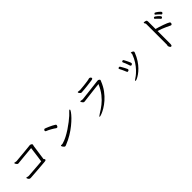

<svg xmlns="http://www.w3.org/2000/svg" viewBox="426 -2407 4149 4149"><g transform="rotate(-45 2500.0 -332.5)"><path d="M755 -139Q755 -124 744 -119.5Q733 -115 712 -112Q689 -110 645 -106.5Q601 -103 547 -98.5Q493 -94 438.5 -90Q384 -86 339 -83Q294 -80 269 -78Q263 -78 257 -77.5Q251 -77 246 -77Q223 -77 209 -91.5Q195 -106 189.5 -121.5Q184 -137 184 -139Q184 -145 188 -148Q191 -151 194 -151Q202 -151 215.5 -145Q229 -139 252 -139H262Q287 -141 326.5 -144Q366 -147 412.5 -150.5Q459 -154 506.5 -157.5Q554 -161 595.5 -164.5Q637 -168 664 -171Q670 -209 682 -293Q694 -377 713 -528Q676 -524 620.5 -519Q565 -514 505.5 -508.5Q446 -503 394 -498Q342 -493 312 -490Q305 -489 298 -488Q291 -487 284 -487Q267 -487 253.5 -500.5Q240 -514 232.5 -529.5Q225 -545 225 -550Q225 -556 229 -559Q230 -560 234 -560Q242 -560 257 -555Q272 -550 291 -550Q294 -550 296.5 -550.5Q299 -551 302 -551Q329 -554 373 -558Q417 -562 468.5 -566.5Q520 -571 571.5 -576Q623 -581 666 -585.5Q709 -590 735 -593H739Q752 -593 768 -585.5Q784 -578 791 -565Q794 -558 794 -553Q794 -546 790.5 -540Q787 -534 785 -522L735 -171Q742 -165 748 -158Q754 -151 755 -143Z M1188 -598Q1199 -618 1214 -618Q1219 -618 1246 -607.5Q1273 -597 1309.5 -581Q1346 -565 1382 -546.5Q1418 -528 1440 -513Q1456 -503 1456 -489Q1456 -479 1446.5 -460.5Q1437 -442 1418 -442Q1409 -442 1401 -448Q1387 -459 1362 -475Q1337 -491 1307.5 -507.5Q1278 -524 1250.5 -537.5Q1223 -551 1203 -558Q1183 -566 1183 -582Q1183 -592 1188 -598ZM1295 -42Q1276 -33 1263 -33Q1251 -33 1237 -46Q1223 -59 1213.5 -75.5Q1204 -92 1204 -102Q1204 -108 1208 -111Q1213 -114 1217 -114Q1221 -114 1226 -113Q1231 -112 1239 -112Q1244 -112 1252 -113Q1260 -114 1270 -117Q1336 -135 1409 -173Q1482 -211 1553 -258Q1624 -305 1685 -352.5Q1746 -400 1788.5 -438.5Q1831 -477 1847 -497Q1872 -528 1888 -528Q1896 -528 1896 -519Q1896 -505 1868 -465Q1840 -425 1787 -370.5Q1734 -316 1660 -256Q1586 -196 1494 -140Q1402 -84 1295 -42Z M2352 -667Q2360 -668 2386 -670Q2412 -672 2447.5 -675.5Q2483 -679 2520 -683.5Q2557 -688 2588 -692.5Q2619 -697 2634 -701Q2656 -707 2660 -708Q2664 -709 2667 -709Q2680 -709 2696.5 -698.5Q2713 -688 2713 -668Q2713 -647 2670 -641Q2642 -637 2600 -631.5Q2558 -626 2511.5 -620.5Q2465 -615 2421.5 -611.5Q2378 -608 2347 -606Q2344 -606 2341 -605.5Q2338 -605 2335 -605Q2322 -605 2309 -615Q2296 -625 2287 -638.5Q2278 -652 2278 -663Q2278 -669 2283 -672Q2285 -673 2290 -673Q2299 -673 2314 -670Q2329 -667 2345 -667ZM2249 -485Q2253 -485 2283 -488.5Q2313 -492 2358.5 -497Q2404 -502 2457.5 -508.5Q2511 -515 2564 -521Q2617 -527 2662 -532.5Q2707 -538 2734.5 -541Q2762 -544 2764 -544Q2779 -544 2796 -533Q2813 -522 2813 -510Q2813 -503 2809.5 -496Q2806 -489 2802 -479Q2757 -365 2692.5 -279Q2628 -193 2557.5 -131.5Q2487 -70 2421.5 -31.5Q2356 7 2308.5 25Q2261 43 2244 43Q2236 43 2236 39Q2236 28 2292 -7Q2374 -56 2451 -116.5Q2528 -177 2597 -264Q2666 -351 2721 -477Q2680 -473 2622.5 -466.5Q2565 -460 2503.5 -452.5Q2442 -445 2387.5 -438.5Q2333 -432 2296 -427.5Q2259 -423 2253 -422Q2247 -421 2242 -421Q2237 -421 2233 -421Q2219 -421 2205.5 -433.5Q2192 -446 2184 -461.5Q2176 -477 2176 -485Q2176 -493 2183 -494H2185Q2193 -494 2206.5 -489.5Q2220 -485 2242 -485Z M3546 -290Q3546 -279 3533.5 -269Q3521 -259 3508 -259Q3490 -259 3484 -281Q3479 -298 3469.5 -325Q3460 -352 3449 -380.5Q3438 -409 3427 -429Q3422 -437 3422 -445Q3422 -457 3434.5 -463Q3447 -469 3454 -469Q3461 -469 3464.5 -465Q3468 -461 3472 -456Q3473 -454 3484.5 -433Q3496 -412 3510 -383.5Q3524 -355 3535 -329Q3546 -303 3546 -290ZM3748 -443Q3754 -438 3757.5 -433.5Q3761 -429 3761 -421Q3761 -417 3759.5 -412.5Q3758 -408 3756 -401Q3718 -304 3669 -230.5Q3620 -157 3568.5 -105Q3517 -53 3470 -20.5Q3423 12 3389.5 27Q3356 42 3344 42Q3332 42 3332 35Q3332 23 3358 8Q3376 -3 3416 -33Q3456 -63 3506.5 -115.5Q3557 -168 3607 -243.5Q3657 -319 3694 -420Q3696 -424 3696 -430Q3696 -438 3693 -444.5Q3690 -451 3690 -455Q3690 -460 3694 -461.5Q3698 -463 3702 -463Q3713 -463 3727 -457Q3741 -451 3748 -443ZM3337 -240Q3331 -257 3318.5 -284.5Q3306 -312 3293.5 -339.5Q3281 -367 3271 -383Q3265 -392 3265 -400Q3265 -414 3279 -418.5Q3293 -423 3297 -423Q3309 -423 3316 -411Q3323 -401 3337.5 -375.5Q3352 -350 3368.5 -319Q3385 -288 3396 -263Q3399 -256 3399 -248Q3399 -232 3385 -224.5Q3371 -217 3361 -217Q3352 -217 3347 -223.5Q3342 -230 3337 -240Z M4368 -659Q4368 -675 4362 -687Q4358 -695 4352.5 -702Q4347 -709 4347 -716Q4347 -719 4348 -721Q4350 -726 4364 -726Q4375 -726 4387.5 -723.5Q4400 -721 4408 -718Q4426 -711 4430 -700.5Q4434 -690 4434 -673V-446Q4470 -437 4518.5 -422Q4567 -407 4615 -389.5Q4663 -372 4700 -356.5Q4737 -341 4750 -331Q4758 -326 4760.5 -319.5Q4763 -313 4763 -306Q4763 -291 4755 -278Q4747 -265 4733 -265Q4726 -265 4719.5 -268Q4713 -271 4708 -273Q4674 -290 4627.5 -311Q4581 -332 4531 -352Q4481 -372 4434 -385V11Q4434 28 4429.5 42Q4425 56 4411 60Q4409 61 4405 61Q4392 61 4383 50.5Q4374 40 4369 26.5Q4364 13 4362 5Q4361 2 4361 -2Q4361 -11 4364.5 -17.5Q4368 -24 4368 -31ZM4781 -582Q4778 -580 4772 -576.5Q4766 -573 4759 -573Q4750 -573 4743 -581Q4735 -592 4719 -607.5Q4703 -623 4684.5 -639.5Q4666 -656 4650 -668Q4643 -672 4643 -680Q4643 -689 4652 -697.5Q4661 -706 4672 -706Q4677 -706 4696 -694.5Q4715 -683 4737 -666Q4759 -649 4775 -632.5Q4791 -616 4791 -605Q4791 -592 4781 -582ZM4718 -542Q4718 -535 4709.5 -524Q4701 -513 4687 -513Q4677 -513 4669 -522Q4659 -535 4641.5 -553Q4624 -571 4607 -587Q4590 -603 4580 -611Q4573 -617 4573 -625Q4573 -634 4581 -642.5Q4589 -651 4599 -651Q4607 -651 4626.5 -638Q4646 -625 4667 -606.5Q4688 -588 4703 -570Q4718 -552 4718 -542Z"/></g></svg>

Font: QiushuiShotai Bright
Style: Regular
Weight: 400
Designer: Christian Thalmann (Catharsis Fonts)
Version: Version 1.250;